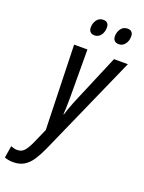

<svg xmlns="http://www.w3.org/2000/svg" viewBox="-269 -816 851 1138"><g transform="rotate(20 157.0 -247.0)"><path d="M-36.1 240.7Q-53.7 240.7 -67.1 238Q-80.6 235.4 -91.3 231L-79.1 155.8Q-68.8 159.7 -58.8 162.1Q-48.8 164.6 -38.1 164.6Q-9.8 164.6 7.6 143.3Q24.9 122.1 42 83L80.6 -4.4L65.4 -537.6H149.4L150.4 -243.2Q150.4 -225.1 150.1 -205.8Q149.9 -186.5 149.2 -167Q148.4 -147.5 147 -128.4H149.9Q155.8 -147.9 162.6 -167.2Q169.4 -186.5 176.3 -203.9Q183.1 -221.2 188.5 -233.9L316.9 -537.6H404.3L121.6 99.6Q102.1 142.6 81.1 174.3Q60.1 206.1 32 223.4Q3.9 240.7 -36.1 240.7ZM313 -630.4Q294.9 -630.4 285.2 -639.9Q275.4 -649.4 275.4 -668.5Q275.4 -694.3 290.3 -714.8Q305.2 -735.4 331.5 -735.4Q348.1 -735.4 357.4 -726.3Q366.7 -717.3 366.7 -699.2Q366.7 -669.4 351.3 -649.9Q335.9 -630.4 313 -630.4ZM160.2 -630.4Q142.6 -630.4 132.8 -639.9Q123 -649.4 123 -668.5Q123 -694.3 137.7 -714.8Q152.3 -735.4 179.2 -735.4Q189.9 -735.4 197.5 -731.4Q205.1 -727.5 209.2 -719.5Q213.4 -711.4 213.4 -699.2Q213.4 -669.4 198.2 -649.9Q183.1 -630.4 160.2 -630.4Z"/></g></svg>

Font: Open Sans Condensed Medium
Style: Italic
Weight: 500
Width: 3
Italic angle: -12°
Designer: Monotype Design Team
Foundry: Monotype Imaging Inc.
Version: Version 3.000